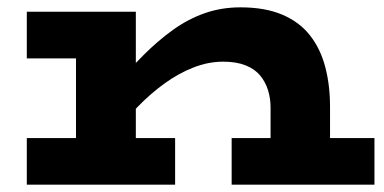

<svg xmlns="http://www.w3.org/2000/svg" viewBox="-20 -503 1045 523"><path d="M717 0V-211Q717 -235 710 -257.5Q703 -280 688.5 -297.5Q674 -315 649 -325Q624 -335 588 -335Q547 -335 506.5 -319Q466 -303 428 -275.5Q390 -248 356 -213Q322 -178 294 -141V-268Q332 -314 371 -353Q410 -392 451 -421.5Q492 -451 537.5 -467Q583 -483 635 -483Q702 -483 749 -463Q796 -443 824.5 -406.5Q853 -370 866 -320.5Q879 -271 879 -212V0ZM53 0V-127H457V0ZM187 0V-471H350V0ZM53 -344V-471H310V-344ZM611 0V-127H1000V0Z"/></svg>

Font: BioRhyme SemiExpanded ExtraBold
Style: Regular
Weight: 800
Width: 6
Designer: Aoife Mooney
Foundry: Aoife Mooney Type
Version: Version 1.600;gftools[0.9.33]